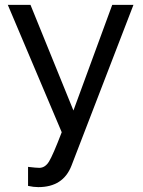

<svg xmlns="http://www.w3.org/2000/svg" viewBox="-20 -542 585 787"><path d="M95 142Q129 146 141 146Q165 146 181 120Q197 94 233 0L12 -522H105L281 -89L440 -522H527L273 137Q239 225 137 225Q118 225 95 220Z"/></svg>

Font: Raleway-v4020 Medium
Style: Regular
Weight: 500
Designer: Matt McInerney, Pablo Impallari, Rodrigo Fuenzalida
Foundry: Matt McInerney, Pablo Impallari, Rodrigo Fuenzalida
Version: Version 4.020;PS 004.020;hotconv 1.0.88;makeotf.lib2.5.64775